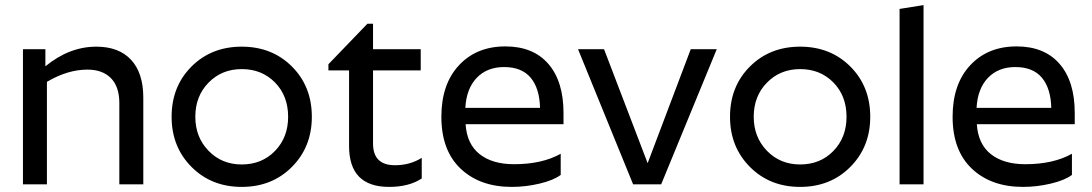

<svg xmlns="http://www.w3.org/2000/svg" viewBox="-20 -723 4284 753"><path d="M323 -450Q245 -450 164 -402V0H70V-530H158V-463Q252 -540 358 -540Q446 -540 494 -488.5Q542 -437 542 -340V0H448V-319Q448 -383 415 -416.5Q382 -450 323 -450Z M1203 -265Q1203 -384 1125 -462Q1047 -540 928 -540Q809 -540 731 -462Q653 -384 653 -265Q653 -147 731 -68.5Q809 10 928 10Q1047 10 1125 -68.5Q1203 -147 1203 -265ZM928 -78Q850 -78 798 -131.5Q746 -185 746 -265Q746 -346 798 -399Q850 -452 928 -452Q1007 -452 1058.5 -399.5Q1110 -347 1110 -265Q1110 -184 1058.5 -131Q1007 -78 928 -78Z M1634 -23Q1584 10 1506 10Q1349 10 1349 -150V-447H1268V-471L1421 -630H1443V-530H1630V-447H1443V-160Q1443 -75 1529 -75Q1588 -75 1634 -104Z M2179 -37Q2151 -16 2096.5 -3Q2042 10 1987 10Q1862 10 1786.5 -61.5Q1711 -133 1711 -265Q1711 -393 1780 -467Q1849 -541 1962 -541Q2071 -541 2130.5 -472.5Q2190 -404 2190 -280V-236H1806Q1811 -158 1861 -118.5Q1911 -79 1996 -79Q2106 -79 2179 -120ZM1957 -460Q1890 -460 1849.5 -417.5Q1809 -375 1805 -300H2098Q2096 -377 2061 -418.5Q2026 -460 1957 -460Z M2463 0 2247 -530H2349L2520 -83L2689 -530H2791L2573 0Z M3393 -265Q3393 -384 3315 -462Q3237 -540 3118 -540Q2999 -540 2921 -462Q2843 -384 2843 -265Q2843 -147 2921 -68.5Q2999 10 3118 10Q3237 10 3315 -68.5Q3393 -147 3393 -265ZM3118 -78Q3040 -78 2988 -131.5Q2936 -185 2936 -265Q2936 -346 2988 -399Q3040 -452 3118 -452Q3197 -452 3248.5 -399.5Q3300 -347 3300 -265Q3300 -184 3248.5 -131Q3197 -78 3118 -78Z M3508 -688 3602 -703V0H3508Z M4184 -37Q4156 -16 4101.5 -3Q4047 10 3992 10Q3867 10 3791.5 -61.5Q3716 -133 3716 -265Q3716 -393 3785 -467Q3854 -541 3967 -541Q4076 -541 4135.5 -472.5Q4195 -404 4195 -280V-236H3811Q3816 -158 3866 -118.5Q3916 -79 4001 -79Q4111 -79 4184 -120ZM3962 -460Q3895 -460 3854.5 -417.5Q3814 -375 3810 -300H4103Q4101 -377 4066 -418.5Q4031 -460 3962 -460Z"/></svg>

Font: Roundo Medium
Style: Regular
Weight: 500
Designer: Namrata Goyal (Gurmukhi), Shiva Nallaperumal (Latin)
Foundry: Indian Type Foundry
Version: Version 1.000;PS 1.0;hotconv 1.0.88;makeotf.lib2.5.647800